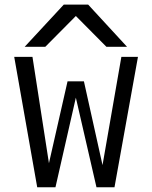

<svg xmlns="http://www.w3.org/2000/svg" viewBox="-20 -790 640 810"><path d="M40 -550H117L186.5 -101.5L265 -447H334L412.5 -93.5L492 -550H562L463 0H387L300 -378L214 0H137ZM249 -770.5H352L516 -592.5H429L300 -722.5L171 -592.5H84Z"/></svg>

Font: JuliaMono Light
Style: Regular
Weight: 300
Monospace: yes
Designer: cormullion
Foundry: corm
Version: Version 0.054; ttfautohint (v1.8.4)